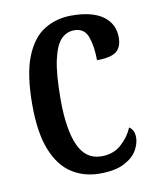

<svg xmlns="http://www.w3.org/2000/svg" viewBox="-68 -601 544 666"><g transform="rotate(-10 203.5 -268.5)"><path d="M231 10Q175 10 132 -18Q89 -46 65 -106.5Q41 -167 41 -265Q41 -372 65.5 -433.5Q90 -495 132.5 -521Q175 -547 228 -547Q301 -547 339 -519.5Q377 -492 377 -444Q377 -410 357.5 -394.5Q338 -379 289 -379Q289 -427 277 -461Q265 -495 229 -495Q202 -495 182.5 -475Q163 -455 152 -405Q141 -355 141 -266Q141 -160 166.5 -104Q192 -48 247 -48Q289 -48 317 -73Q345 -98 358 -130Q367 -124 371.5 -115Q376 -106 376 -91Q376 -70 362.5 -46.5Q349 -23 317 -6.5Q285 10 231 10Z"/></g></svg>

Font: Noto Serif Hebrew ExtraCondensed Medium
Style: Regular
Weight: 500
Width: 2
Designer: Monotype Design Team
Foundry: Monotype Imaging Inc.
Version: Version 2.004; ttfautohint (v1.8.4.7-5d5b)